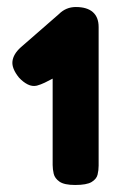

<svg xmlns="http://www.w3.org/2000/svg" viewBox="-20 -718 345 547"><path d="M194 -191Q163 -191 149.5 -200.5Q136 -210 133 -223Q130 -236 130 -248V-494Q119 -488 107.5 -482.5Q96 -477 85 -474Q72 -471 59 -477.5Q46 -484 34 -497Q13 -523 15.5 -543.5Q18 -564 39 -583L148 -678Q158 -688 170 -693Q182 -698 196 -698Q228 -698 244.5 -683.5Q261 -669 261 -641V-246Q261 -233 258 -220.5Q255 -208 241 -199.5Q227 -191 194 -191Z"/></svg>

Font: Fredoka Light SemiBold
Style: Regular
Weight: 600
Version: Version 2.001